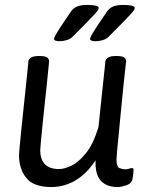

<svg xmlns="http://www.w3.org/2000/svg" viewBox="-20 -752 597 778"><path d="M453 -525Q474 -525 482.5 -519.5Q491 -514 491 -503Q491 -503 488 -476.5Q485 -450 480.5 -407.5Q476 -365 471.5 -316.5Q467 -268 462.5 -223Q458 -178 455 -146Q452 -114 452 -107Q452 -76 464 -71Q476 -66 488 -66Q497 -66 503.5 -68.5Q510 -71 515 -71Q521 -71 521 -64Q521 -63 520.5 -53.5Q520 -44 517 -27Q513 -8 491.5 -1Q470 6 457 6Q414 6 390.5 -17.5Q367 -41 367 -92V-141L385 -132Q357 -81 324.5 -50.5Q292 -20 257.5 -7Q223 6 189 6Q116 6 86.5 -31Q57 -68 57 -124Q57 -127 59.5 -156Q62 -185 66.5 -228Q71 -271 76 -318.5Q81 -366 85.5 -408Q90 -450 92.5 -476.5Q95 -503 95 -503Q98 -525 137 -525H141Q162 -525 170.5 -519.5Q179 -514 179 -503Q179 -503 176.5 -478Q174 -453 170 -413.5Q166 -374 161 -329Q156 -284 152 -243Q148 -202 145.5 -175Q143 -148 143 -144Q143 -106 162 -86.5Q181 -67 219 -67Q241 -67 270 -81Q299 -95 328.5 -131.5Q358 -168 379 -237Q383 -275 387 -313Q391 -351 394.5 -385Q398 -419 401 -445.5Q404 -472 405.5 -487.5Q407 -503 407 -503Q410 -525 449 -525ZM479 -732Q526 -732 526 -720Q526 -716 522.5 -710.5Q519 -705 508.5 -693.5Q498 -682 477 -660.5Q456 -639 420 -603Q411 -594 396.5 -589.5Q382 -585 367 -585Q356 -585 350.5 -587.5Q345 -590 345 -594Q345 -598 350.5 -608.5Q356 -619 370.5 -641.5Q385 -664 414 -706Q424 -720 439.5 -726Q455 -732 479 -732ZM333 -732Q380 -732 380 -720Q380 -716 376.5 -710.5Q373 -705 362.5 -693.5Q352 -682 331 -660.5Q310 -639 274 -603Q265 -594 250.5 -589.5Q236 -585 221 -585Q210 -585 204.5 -587.5Q199 -590 199 -594Q199 -598 204.5 -608.5Q210 -619 224.5 -641.5Q239 -664 268 -706Q278 -720 293.5 -726Q309 -732 333 -732Z"/></svg>

Font: Asap VF Beta
Style: Italic
Weight: 400
Italic angle: -6°
Designer: Pablo Cosgaya
Foundry: Pablo Cosgaya
Version: Version 1.007